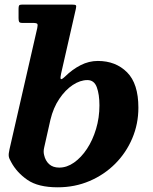

<svg xmlns="http://www.w3.org/2000/svg" viewBox="-20 -800 669 838"><path d="M21.5 -148.5 142.5 -677Q145.5 -691 143 -695.5Q140.5 -700 121.5 -700H77Q66 -700 63.5 -704.8Q61 -709.5 61 -720.5V-762Q61 -772.5 63.5 -776.2Q66 -780 77 -780H293Q308.5 -780 311.2 -776.8Q314 -773.5 311 -761L246.5 -478Q242.5 -460 245.2 -455.5Q248 -451 263.5 -465.5Q295.5 -497 331.8 -515.5Q368 -534 407 -534Q485 -534 534.5 -484.5Q584 -435 584 -330Q584 -259 557.2 -196Q530.5 -133 482.5 -85Q434.5 -37 370.5 -9.8Q306.5 17.5 232 17.5Q146.5 17.5 99.8 -14.8Q53 -47 28.5 -93Q19.5 -108 18.2 -118.5Q17 -129 21.5 -148.5ZM172.5 -123.5Q178 -98.5 194.5 -83.5Q211 -68.5 238.5 -68.5Q272 -68.5 303.2 -90.5Q334.5 -112.5 359.5 -150.2Q384.5 -188 399.2 -237Q414 -286 414 -340Q414 -388 402.5 -419.2Q391 -450.5 361.5 -450.5Q330 -450.5 297.5 -429Q265 -407.5 238.8 -368.5Q212.5 -329.5 200 -277L173 -157Q168.5 -139 172.5 -123.5Z"/></svg>

Font: Besley*
Style: Bold Italic
Weight: 700
Italic angle: -13°
Designer: Owen Earl
Foundry: indestructible type*
Version: Version 2.000; ttfautohint (v1.8.3)